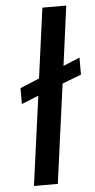

<svg xmlns="http://www.w3.org/2000/svg" viewBox="-56 -834 429 866"><g transform="rotate(-5 158.5 -401.0)"><path d="M62 -2 117 -406 40 -375V-447L127 -483L170 -800H278L242 -530L317 -561V-484L231 -451L170 -2Z"/></g></svg>

Font: Merriweather Sans Italic
Style: Regular
Weight: 400
Italic angle: -7.5°
Designer: Eben Sorkin
Foundry: Eben Sorkin
Version: Version 1.008; ttfautohint (v1.7.19-72a1) -l 8 -r 50 -G 200 